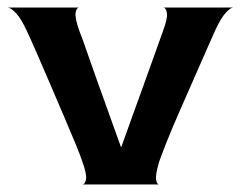

<svg xmlns="http://www.w3.org/2000/svg" viewBox="-27 -488 637 508"><path d="M191 0Q198 0 200.5 -13.5Q203 -27 191 -60Q187 -73 173.5 -106Q160 -139 141.5 -182Q123 -225 104 -269.5Q85 -314 69 -350.5Q53 -387 44 -406Q29 -439 15 -453.5Q1 -468 -7 -468H183Q175 -468 173 -454Q171 -440 183 -406Q190 -389 202 -354Q214 -319 230 -274.5Q246 -230 262.5 -184Q279 -138 293 -99H294Q308 -139 323 -180Q338 -221 352.5 -261.5Q367 -302 380.5 -339.5Q394 -377 405 -408Q417 -440 414.5 -454Q412 -468 405 -468H590Q583 -468 570.5 -454.5Q558 -441 543 -409Q535 -391 519.5 -356Q504 -321 485 -277.5Q466 -234 447 -191Q428 -148 414 -112.5Q400 -77 394 -60Q384 -26 386 -13Q388 0 394 0Z"/></svg>

Font: Red Rose SemiBold
Style: Regular
Weight: 600
Designer: Jaikishan Patel
Version: Version 2.000